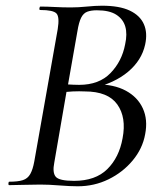

<svg xmlns="http://www.w3.org/2000/svg" viewBox="-20 -648 574 672"><path d="M304 -339 316 -353Q379 -353 420.5 -330.5Q462 -308 480 -268.5Q498 -229 488 -178Q479 -128 444.5 -86.5Q410 -45 360 -20.5Q310 4 252 4Q225 4 188 1Q151 -2 121 -2Q90 -2 61.5 -1Q33 0 12 0Q9 0 9.5 -6Q10 -12 12 -12Q43 -12 60 -17.5Q77 -23 86 -39Q95 -55 100 -83L182 -546Q189 -589 177.5 -601Q166 -613 121 -613Q117 -613 118 -619Q119 -625 121 -625Q144 -625 171.5 -623.5Q199 -622 228 -622Q254 -622 284 -625Q314 -628 337 -628Q398 -628 434 -611Q470 -594 483.5 -563.5Q497 -533 488 -492Q476 -437 428.5 -397Q381 -357 304 -339ZM319 -612Q299 -612 285.5 -607Q272 -602 264 -586Q256 -570 251 -539L217 -346L189 -354Q218 -352 236.5 -351.5Q255 -351 257 -351Q327 -351 367 -392.5Q407 -434 418 -493Q426 -529 418.5 -555Q411 -581 387 -596.5Q363 -612 319 -612ZM239 -15Q314 -15 355.5 -56Q397 -97 409 -164Q423 -237 390.5 -282.5Q358 -328 277 -328Q258 -329 235 -328Q212 -327 187 -323L214 -334L170 -79Q163 -44 175 -29.5Q187 -15 239 -15ZM189 -354Z"/></svg>

Font: Cormorant Light Medium
Style: Italic
Weight: 500
Italic angle: -10°
Version: Version 4.000